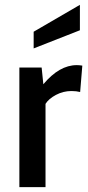

<svg xmlns="http://www.w3.org/2000/svg" viewBox="-20 -773 362 793"><path d="M60 -494H152L159 -425Q225 -504 297 -504Q308 -504 320 -502L311 -393Q295 -397 275 -397Q241 -397 211 -381Q181 -365 168 -344V0H60ZM119 -642 310 -753V-648L119 -573Z"/></svg>

Font: Cabin Medium
Style: Regular
Weight: 500
Designer: Pablo Impallari
Foundry: Pablo Impallari. http://www.impallari.com Igino Marini. http://www.ikern.com
Version: Version 2.200